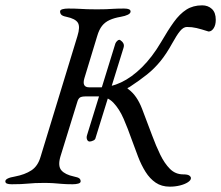

<svg xmlns="http://www.w3.org/2000/svg" viewBox="-40 -685 828 719"><path d="M596 14Q565 14 543 -1Q521 -16 505 -41.5Q489 -67 477 -98.5Q465 -130 453 -163Q439 -203 423 -240Q407 -277 384.5 -300.5Q362 -324 327 -324H282Q265 -324 259 -319.5Q253 -315 250 -305L186 -98Q176 -63 190 -47Q204 -31 237 -24Q252 -21 257 -17Q262 -13 262 -6Q262 0 253 2.5Q244 5 232 5Q207 5 191 3.5Q175 2 160 1Q145 0 124 0Q89 0 65.5 2.5Q42 5 4 5Q-8 5 -14 2.5Q-20 0 -20 -6Q-20 -18 16 -24Q53 -31 77.5 -47Q102 -63 112 -98L250 -550Q261 -585 251.5 -600Q242 -615 209 -622Q194 -625 189.5 -630Q185 -635 185 -642Q185 -648 194 -650.5Q203 -653 215 -653Q240 -653 256 -652Q272 -651 287 -650.5Q302 -650 323 -650Q343 -650 356.5 -650.5Q370 -651 385 -652Q400 -653 425 -653Q449 -653 449 -642Q449 -635 439 -630Q429 -625 412 -622Q388 -618 370.5 -610Q353 -602 342 -588Q331 -574 324 -550L276 -392Q266 -358 294 -358H338Q374 -358 413.5 -376.5Q453 -395 491.5 -433Q530 -471 563 -527Q589 -572 611 -602.5Q633 -633 658 -649Q683 -665 717 -665Q739 -665 753.5 -651.5Q768 -638 768 -611Q768 -591 760 -579Q752 -567 741 -567Q713 -576 696 -580Q679 -584 660 -584Q647 -584 634.5 -569Q622 -554 605 -523Q583 -483 560.5 -455.5Q538 -428 510.5 -406Q483 -384 445 -359Q438 -355 437 -355Q436 -355 442 -350Q473 -327 492 -277.5Q511 -228 530 -177Q544 -139 560 -106Q576 -73 596.5 -52.5Q617 -32 646 -32Q663 -32 669 -27.5Q675 -23 675 -18Q675 -10 663.5 -2.5Q652 5 634 9.5Q616 14 596 14ZM318 -169Q317 -162 309 -158.5Q301 -155 296 -155Q289 -155 286 -162.5Q283 -170 286 -179L392 -522Q394 -527 398.5 -531.5Q403 -536 407 -536Q408 -536 408.5 -535.5Q409 -535 410 -535Q418 -530 422 -522.5Q426 -515 422 -504Z"/></svg>

Font: EB Garamond
Style: Italic
Weight: 400
Italic angle: -17.2°
Designer: Georg Duffner and Octavio Pardo
Foundry: Georg Duffner
Version: Version 1.001